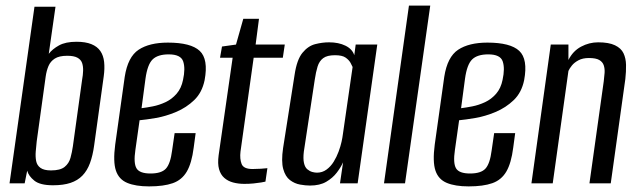

<svg xmlns="http://www.w3.org/2000/svg" viewBox="-20 -654 2275 685"><path d="M169 7Q123 7 102.5 -9.5Q82 -26 77 -45L68 0H14L103 -630H178L154 -462Q167 -479 190.5 -492Q214 -505 253 -505Q285 -505 306 -496.5Q327 -488 338 -472Q349 -456 351.5 -433Q354 -410 350 -381L316 -136Q311 -99 301 -72Q291 -45 274 -27.5Q257 -10 231.5 -1.5Q206 7 169 7ZM162 -46Q195 -46 210.5 -58.5Q226 -71 231.5 -91Q237 -111 240 -132L273 -370Q276 -386 276.5 -401.5Q277 -417 273 -429Q269 -441 256.5 -448Q244 -455 220 -455Q191 -455 175.5 -445Q160 -435 153 -418.5Q146 -402 143 -381L111 -150Q109 -132 107.5 -113.5Q106 -95 109 -79.5Q112 -64 124.5 -55Q137 -46 162 -46Z M512 11Q464 11 434 -1.5Q404 -14 393.5 -45.5Q383 -77 391 -138L425 -380Q436 -451 474.5 -476.5Q513 -502 579 -502Q661 -502 692.5 -472.5Q724 -443 710 -368Q701 -324 673 -297Q645 -270 608 -254.5Q571 -239 535.5 -233Q500 -227 478 -225L463 -119Q456 -72 467 -53.5Q478 -35 517 -35Q556 -35 572 -52.5Q588 -70 594 -117L603 -179H678L671 -127Q664 -72 646.5 -42Q629 -12 596.5 -0.5Q564 11 512 11ZM485 -268Q502 -270 525 -274.5Q548 -279 570.5 -289.5Q593 -300 610 -319.5Q627 -339 633 -369Q642 -410 633.5 -435Q625 -460 582 -460Q543 -460 524.5 -442Q506 -424 499 -373Z M852 2Q830 2 811.5 -3Q793 -8 780 -19.5Q767 -31 761.5 -50.5Q756 -70 760 -100L810 -448H765L772 -488L822 -495L848 -587H904L892 -495H996L989 -448H885L838 -113Q835 -87 842 -69Q849 -51 881 -51Q894 -51 911 -52Q928 -53 934 -54L927 -6Q923 -5 911.5 -3Q900 -1 884.5 0.5Q869 2 852 2Z M1086 8Q1070 8 1050.5 4.5Q1031 1 1014.5 -11.5Q998 -24 990.5 -51Q983 -78 990 -126L1031 -387Q1039 -441 1059 -465.5Q1079 -490 1104.5 -496.5Q1130 -503 1154 -503Q1188 -503 1212.5 -491Q1237 -479 1244 -457L1249 -495H1326L1256 0H1193L1204 -75Q1196 -57 1181.5 -38Q1167 -19 1144 -5.5Q1121 8 1086 8ZM1111 -38Q1130 -38 1145 -49Q1160 -60 1170.5 -77Q1181 -94 1188 -113Q1195 -132 1198.5 -148Q1202 -164 1203 -173L1238 -415Q1236 -420 1230.5 -430Q1225 -440 1213 -448.5Q1201 -457 1175 -457Q1147 -457 1133 -446.5Q1119 -436 1113 -416.5Q1107 -397 1103 -370L1064 -113Q1061 -88 1064.5 -72.5Q1068 -57 1076.5 -50Q1085 -43 1094 -40.5Q1103 -38 1111 -38Z M1350 0 1439 -634H1515L1425 0Z M1652 11Q1604 11 1574 -1.5Q1544 -14 1533.5 -45.5Q1523 -77 1531 -138L1565 -380Q1576 -451 1614.5 -476.5Q1653 -502 1719 -502Q1801 -502 1832.5 -472.5Q1864 -443 1850 -368Q1841 -324 1813 -297Q1785 -270 1748 -254.5Q1711 -239 1675.5 -233Q1640 -227 1618 -225L1603 -119Q1596 -72 1607 -53.5Q1618 -35 1657 -35Q1696 -35 1712 -52.5Q1728 -70 1734 -117L1743 -179H1818L1811 -127Q1804 -72 1786.5 -42Q1769 -12 1736.5 -0.5Q1704 11 1652 11ZM1625 -268Q1642 -270 1665 -274.5Q1688 -279 1710.5 -289.5Q1733 -300 1750 -319.5Q1767 -339 1773 -369Q1782 -410 1773.5 -435Q1765 -460 1722 -460Q1683 -460 1664.5 -442Q1646 -424 1639 -373Z M1876 0 1945 -495H2008V-440Q2024 -472 2053 -487.5Q2082 -503 2114 -503Q2152 -503 2174 -492.5Q2196 -482 2204.5 -464Q2213 -446 2213.5 -422.5Q2214 -399 2211 -372L2159 0H2083L2134 -364Q2136 -379 2137 -394Q2138 -409 2134 -421Q2130 -433 2118 -440Q2106 -447 2081 -447Q2059 -447 2044 -439Q2029 -431 2020.5 -420.5Q2012 -410 2008 -401L1952 0Z"/></svg>

Font: Alumni Sans Medium
Style: Italic
Weight: 500
Italic angle: -8°
Designer: Robert E. Leuschke
Foundry: Robert E. Leuschke
Version: Version 1.016